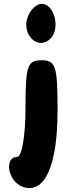

<svg xmlns="http://www.w3.org/2000/svg" viewBox="-20 -862 354 994"><path d="M112 -300C112 -162 93 -50 70 -50C0 -50 20 75 95 104C209 148 278 0 278 -288C278 -521 269 -550 195 -550C121 -550 112 -521 112 -300ZM124 -775C89 -683 177 -598 241 -662C294 -715 262 -842 195 -842C169 -842 138 -813 124 -775Z"/></svg>

Font: Hussar Skorodowane
Style: Bold
Weight: 700
Foundry: Cannot Into Space Fonts
Version: Version 0.892